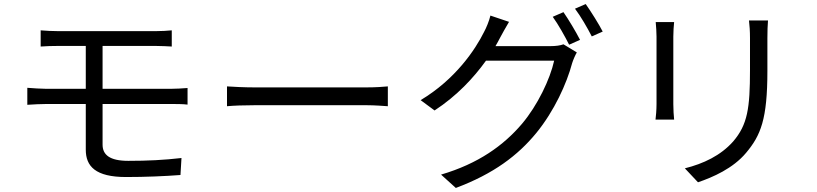

<svg xmlns="http://www.w3.org/2000/svg" viewBox="-20 -860 4040 949"><path d="M181 -710V-630C208 -632 237 -633 271 -633H404V-421H209C183 -421 142 -424 115 -426V-342C143 -344 184 -346 209 -346H404V-120C404 -38 452 15 603 15C698 15 794 11 872 5L877 -79C791 -69 709 -65 614 -65C522 -65 487 -95 487 -145V-346H826C848 -346 884 -346 907 -343V-425C885 -423 845 -421 824 -421H487V-633H747C782 -633 805 -631 829 -630V-710C807 -708 779 -706 747 -706H271C237 -706 208 -708 181 -710Z M1102 -433V-335C1133 -338 1186 -340 1241 -340H1790C1835 -340 1877 -336 1897 -335V-433C1875 -431 1839 -428 1789 -428H1241C1185 -428 1132 -431 1102 -433Z M2765 -800 2712 -777C2739 -740 2773 -679 2793 -639L2847 -663C2826 -704 2790 -764 2765 -800ZM2875 -840 2822 -817C2850 -780 2883 -723 2905 -680L2959 -704C2940 -741 2901 -803 2875 -840ZM2496 -752 2404 -783C2398 -757 2383 -721 2373 -703C2329 -614 2231 -468 2059 -365L2128 -314C2238 -386 2321 -475 2382 -560H2719C2699 -469 2637 -339 2560 -248C2469 -141 2344 -51 2160 3L2233 69C2420 -1 2540 -92 2631 -203C2720 -312 2781 -447 2808 -548C2813 -564 2823 -587 2831 -601L2765 -641C2749 -635 2727 -632 2700 -632H2429C2437 -646 2445 -660 2452 -674C2462 -692 2480 -726 2496 -752Z M3776 -759H3682C3685 -734 3687 -706 3687 -672V-514C3687 -325 3675 -244 3604 -161C3542 -91 3457 -51 3365 -28L3430 41C3503 16 3603 -27 3668 -105C3740 -191 3773 -270 3773 -510V-672C3773 -706 3774 -734 3776 -759ZM3312 -751H3221C3223 -732 3225 -697 3225 -679V-346C3225 -316 3222 -284 3220 -269H3312C3310 -287 3308 -320 3308 -345V-679C3308 -703 3310 -732 3312 -751Z"/></svg>

Font: Source Han Sans TC
Style: Regular
Weight: 400
Designer: Ryoko NISHIZUKA 西塚涼子 (kana, bopomofo & ideographs); Paul D. Hunt (Latin, Greek & Cyrillic); Sandoll Communications 산돌커뮤니
Foundry: Adobe
Version: Version 2.002;hotconv 1.0.116;makeotfexe 2.5.65601